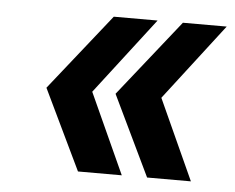

<svg xmlns="http://www.w3.org/2000/svg" viewBox="-38 -493 583 476"><g transform="rotate(5 254.0 -255.0)"><path d="M227 -450H336L190 -260L281 -60H172L76 -260ZM399 -450H508L362 -260L453 -60H344L248 -260Z"/></g></svg>

Font: Fivo Sans Modern Med
Style: Italic
Weight: 450
Designer: Alexander Slobzheninov
Foundry: Alexander Slobzheninov
Version: 1.0